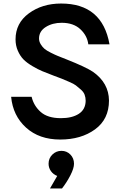

<svg xmlns="http://www.w3.org/2000/svg" viewBox="-20 -780 681 1087"><path d="M321 10Q202 10 127.5 -57.5Q53 -125 43 -232H159Q171 -181 210.5 -146Q250 -111 325 -111Q388 -111 426 -135.5Q464 -160 465 -209Q465 -228 459 -244Q453 -260 436.5 -274Q420 -288 409.5 -296.5Q399 -305 369.5 -317.5Q340 -330 329.5 -334.5Q319 -339 283 -352Q244 -367 219.5 -377Q195 -387 163 -406Q131 -425 112.5 -444Q94 -463 81 -492.5Q68 -522 68 -557Q68 -649 143.5 -704.5Q219 -760 326 -760Q559 -760 600 -529H480Q474 -578 435 -614.5Q396 -651 329 -651Q277 -651 239 -627Q201 -603 201 -562Q201 -545 210.5 -529.5Q220 -514 231.5 -504Q243 -494 268 -481.5Q293 -469 308 -463Q323 -457 356 -444Q467 -400 507 -373Q596 -310 597 -211Q597 -105 518 -47.5Q439 10 321 10ZM304 216Q282 208 268.5 189Q255 170 255 147Q255 116 276.5 95Q298 74 328 74Q358 74 378.5 95Q399 116 399 147Q399 173 378 213.5Q357 254 331 287H263Z"/></svg>

Font: Oakes Grotesk
Style: Bold
Weight: 600
Designer: Samuel Oakes
Foundry: Samuel Oakes
Version: Version 1.000;PS 001.000;hotconv 1.0.88;makeotf.lib2.5.64775